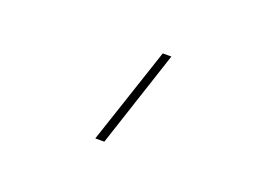

<svg xmlns="http://www.w3.org/2000/svg" viewBox="-52 -229 603 448"><g transform="rotate(20 250.0 -5.0)"><path d="M231.4 115.2H209L289.1 -125H310.5Z"/></g></svg>

Font: Mgen+ 1m thin
Style: Regular
Weight: 100
Designer: [Source Han Sans]
Ryoko NISHIZUKA  (kana & ideographs); Paul D. Hunt (Latin, Greek & Cyrillic); Wenlong ZHANG  (bopomofo
Version: Version 1.059.20150602